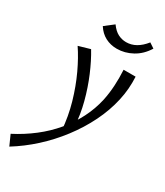

<svg xmlns="http://www.w3.org/2000/svg" viewBox="-276 -716 940 1094"><g transform="rotate(30 193.5 -169.0)"><path d="M-23 289 -53 222Q17 186 77 139.5Q137 93 183.5 37.5Q230 -18 262 -81Q294 -144 309 -212Q319 -260 322 -311Q325 -362 322 -416H401Q403 -377 400 -338Q397 -299 388 -259Q370 -178 331 -99Q292 -20 237 52Q182 124 116 184Q50 244 -23 289ZM190 62Q183 -29 158.5 -114Q134 -199 99.5 -273Q65 -347 27 -403L103 -425Q137 -369 167 -298Q197 -227 217.5 -149Q238 -71 242 6ZM228 -500Q186 -500 152 -518Q118 -536 95 -572L153 -617Q176 -585 201.5 -572Q227 -559 255 -559Q289 -559 319 -576Q349 -593 376 -627L409 -605Q377 -553 328.5 -526.5Q280 -500 228 -500Z"/></g></svg>

Font: Ysabeau Infant Medium
Style: Italic
Weight: 500
Italic angle: -12°
Designer: Christian Thalmann (Catharsis Fonts)
Version: Version 2.001;gftools[0.9.30]; featfreeze: ss01,ss02,lnum